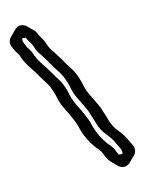

<svg xmlns="http://www.w3.org/2000/svg" viewBox="-131 -810 792 1050"><g transform="rotate(-15 265.0 -285.0)"><path d="M81 -660C87 -661 96 -660 101 -659C109 -637 123 -626 131 -600C137 -575 148 -561 161 -542C173 -523 184 -504 196 -484C210 -456 232 -430 245 -401C253 -382 257 -368 263 -348L269 -320C276 -289 288 -266 301 -241C310 -220 321 -201 329 -180L335 -160C346 -132 351 -101 363 -76C368 -67 371 -60 374 -55C393 -29 415 -7 428 26C434 39 439 49 445 61C450 71 450 82 448 91C442 92 434 92 427 90C422 80 418 70 414 60C408 42 394 30 383 16C357 -20 335 -63 324 -114C317 -141 309 -156 299 -180L289 -202C274 -232 258 -261 251 -299L245 -325C237 -348 232 -366 220 -385C198 -419 179 -456 156 -489C138 -516 124 -539 113 -576C104 -593 94 -604 87 -624L83 -635C79 -643 79 -651 81 -660ZM13 -635 17 -624C24 -604 34 -593 43 -576C54 -539 68 -516 86 -489C109 -456 128 -419 150 -385C162 -366 167 -348 175 -325L181 -299C188 -261 204 -232 219 -202L229 -180C239 -156 247 -141 254 -114C265 -63 287 -20 313 16C324 30 338 42 344 60C352 79 359 99 372 113L407 149C423 165 452 168 470 151L471 150L507 115C520 102 524 80 515 61C509 49 504 39 498 26C485 -7 463 -29 444 -55C441 -60 438 -67 433 -76C421 -101 416 -132 405 -160L399 -180C391 -201 380 -220 371 -241C358 -266 346 -289 339 -320L333 -348C327 -368 323 -382 315 -401C302 -430 280 -456 266 -484C254 -504 243 -523 231 -542C218 -561 207 -575 201 -600C193 -625 182 -637 172 -657L168 -668C166 -673 163 -677 159 -682L158 -683L123 -718C119 -722 115 -725 109 -727C89 -736 71 -731 59 -719L58 -718L23 -683C13 -673 5 -652 13 -635Z"/></g></svg>

Font: Dictator
Style: Chalk
Weight: 500
Version: Version MIL.1277